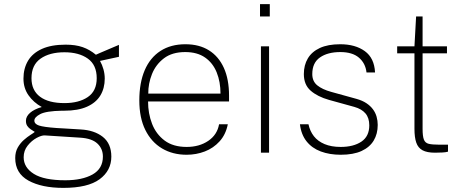

<svg xmlns="http://www.w3.org/2000/svg" viewBox="-20 -742 2250 933"><path d="M288 171Q182.5 171 118.2 135.5Q54 100 54 26Q54 -3.5 66.2 -25Q78.5 -46.5 95.8 -61.8Q113 -77 128.2 -86.5Q143.5 -96 149 -101Q139.5 -107 129.5 -113.5Q119.5 -120 112.8 -129.8Q106 -139.5 106 -155Q106 -176 125.8 -193.5Q145.5 -211 183 -222Q143 -244 118.5 -279Q94 -314 94 -360Q94 -409.5 116.2 -446.8Q138.5 -484 184 -504.5Q229.5 -525 299 -525Q347 -525 381.5 -513Q416 -501 446 -476Q451 -478.5 466.8 -485.2Q482.5 -492 502 -500.2Q521.5 -508.5 537.2 -515.2Q553 -522 558 -524V-466L466 -446Q476.5 -427.5 482.8 -405Q489 -382.5 489 -360Q489 -313.5 467.8 -278.2Q446.5 -243 402.8 -223.5Q359 -204 292 -204Q289 -204 286.5 -204Q284 -204 281 -204Q204 -202.5 175.5 -187.5Q147 -172.5 147 -156Q147 -139.5 169.5 -132Q192 -124.5 254 -120Q276.5 -118.5 305.5 -117Q334.5 -115.5 371 -113Q438.5 -109.5 479.8 -76.8Q521 -44 521 19Q521 87 464 129Q407 171 288 171ZM297 134Q379.5 134 429.8 105.8Q480 77.5 480 19Q480 -19.5 453.2 -44.5Q426.5 -69.5 370 -73L198 -84Q182.5 -85 158 -71.8Q133.5 -58.5 114.2 -34.2Q95 -10 95 22Q95 72 144.5 103Q194 134 297 134ZM293 -241Q363.5 -241 406.8 -270.5Q450 -300 450 -362Q450 -426.5 406.8 -457.2Q363.5 -488 293 -488Q221 -488 177 -457Q133 -426 133 -362Q133 -303 174.5 -272Q216 -241 293 -241Z M699.5 -249Q699.5 -190.5 719 -140.2Q738.5 -90 780 -59Q821.5 -28 887 -28Q948.5 -28 992 -57.5Q1035.5 -87 1044.5 -138H1087Q1077 -88 1047 -55Q1017 -22 975.2 -6Q933.5 10 887 10Q819 10 767.2 -20.8Q715.5 -51.5 686.2 -110.5Q657 -169.5 657 -254Q657 -339.5 683.2 -400.8Q709.5 -462 759.8 -494.5Q810 -527 881 -527Q948 -527 995.2 -497.5Q1042.5 -468 1067.8 -412.2Q1093 -356.5 1093 -277V-249ZM700.5 -287H1051.5Q1051.5 -344.5 1033 -390.2Q1014.5 -436 976.5 -462.5Q938.5 -489 880 -489Q816.5 -489 776.8 -458.8Q737 -428.5 718.5 -382Q700 -335.5 700.5 -287Z M1287.5 -517V0H1248V-517ZM1291 -722V-662H1243.5V-722Z M1635.5 10Q1581.5 10 1538.8 -6Q1496 -22 1469.8 -55Q1443.5 -88 1437.5 -138H1479Q1486 -105 1505.2 -80.2Q1524.5 -55.5 1557.2 -41.8Q1590 -28 1635.5 -28Q1698 -28 1736.2 -53.8Q1774.5 -79.5 1774.5 -133Q1774.5 -169 1756 -190.8Q1737.5 -212.5 1702 -222.5L1579 -256.5Q1522.5 -272.5 1489.5 -301.5Q1456.5 -330.5 1456.5 -382Q1456.5 -425.5 1475.8 -458Q1495 -490.5 1534.2 -508.8Q1573.5 -527 1633.5 -527Q1706.5 -527 1752.8 -493.5Q1799 -460 1802.5 -390H1761Q1756 -434.5 1724.2 -461.8Q1692.5 -489 1633.5 -489Q1572.5 -489 1535 -463Q1497.5 -437 1497.5 -382Q1497.5 -347 1521.8 -327.2Q1546 -307.5 1589.5 -295.5L1712.5 -261.5Q1741 -253.5 1760.5 -240.5Q1780 -227.5 1792.2 -211Q1804.5 -194.5 1810 -175Q1815.5 -155.5 1815.5 -135Q1815.5 -91.5 1796 -59Q1776.5 -26.5 1736.8 -8.2Q1697 10 1635.5 10Z M2152 -483H2033.5V-116Q2033.5 -80 2039.8 -63.8Q2046 -47.5 2063.2 -43.2Q2080.5 -39 2113 -39H2157V-5Q2147.5 -2 2130.2 -1Q2113 0 2094 0Q2055 0 2033.2 -11.8Q2011.5 -23.5 2002.8 -49Q1994 -74.5 1994 -116V-483H1910V-517H1994L2002 -662H2033.5V-517H2152Z"/></svg>

Font: Public Sans Thin
Style: Regular
Weight: 100
Designer: The Public Sans project authors (U.S. Web Design System). Libre Franklin designed by Pablo Impallari and Rodrigo Fuenzal
Version: Version 1.008